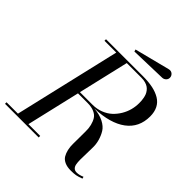

<svg xmlns="http://www.w3.org/2000/svg" viewBox="-278 -1063 1230 1230"><g transform="rotate(45 337.5 -447.5)"><path d="M554.2 -830.1 309.1 -823 305.2 -837.2 544.2 -898.2Q563.7 -903.1 576.4 -892Q589.1 -880.9 589.1 -865Q589.1 -850.8 578.9 -840.8Q568.6 -830.8 554.2 -830.1ZM-40 -13.9H63.2L231.9 -736.1H125V-750H460Q510.5 -750 549.1 -741.9Q587.6 -733.9 616.5 -716.4Q645.3 -699 660.2 -669.8Q675 -640.6 675 -600.1Q675 -500 600.1 -444.2Q525.1 -388.4 386 -383.5Q437 -379.2 472.2 -361.1Q507.3 -343 523.3 -317.1Q539.3 -291.3 548.2 -259.3Q557.1 -227.3 555.7 -194.7Q554.2 -162.1 554.4 -130.4Q553 -106 553.5 -84.5Q554 -63 557 -47.1Q560.1 -31.2 569.7 -22.1Q579.3 -12.9 595.9 -12.9Q618.7 -12.9 646 -24.9L649.9 -12Q623.5 -1.7 605.5 1.6Q587.4 4.9 560.1 4.9Q526.9 4.9 504.3 -5.5Q481.7 -15.9 470.9 -33.8Q460.2 -51.8 454.6 -75.8Q449 -99.9 449.5 -126.8Q450 -153.8 450 -182.6Q449.7 -212.2 450.3 -240.2Q450.9 -268.3 444.7 -293.3Q438.5 -318.4 426.9 -337.2Q415.3 -356 390.7 -366.9Q366.2 -377.9 330.1 -377.9H243.2L158.2 -13.9H264.9V0H-40ZM460 -736.1H326.9L246.6 -392.1H360.1Q399.4 -392.1 433.5 -405.3Q467.5 -418.5 491.2 -440.3Q514.9 -462.2 531.9 -490.5Q548.8 -518.8 556.9 -549.3Q564.9 -579.8 564.9 -610.1Q564.9 -622.3 564.2 -632.7Q563.5 -643.1 560.9 -656.4Q558.3 -669.7 554 -680.4Q549.6 -691.2 541.5 -701.9Q533.4 -712.6 522.7 -719.8Q512 -727.1 495.8 -731.6Q479.7 -736.1 460 -736.1Z"/></g></svg>

Font: Bodoni* 16
Style: Italic
Weight: 400
Italic angle: -13°
Version: Version 2.000